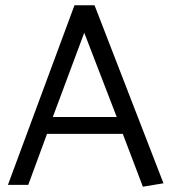

<svg xmlns="http://www.w3.org/2000/svg" viewBox="-20 -700 649 727"><path d="M87 0 158 -193H445L521 7L599 -6L338 -680H262L10 0ZM299 -576 422 -257H180Z"/></svg>

Font: Catamaran
Style: Regular
Weight: 400
Designer: Pria Ravichandran
Version: Version 1.000;PS 001.000;hotconv 1.0.70;makeotf.lib2.5.58329